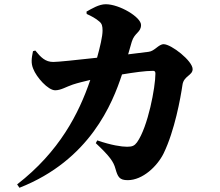

<svg xmlns="http://www.w3.org/2000/svg" viewBox="-20 -828 1040 908"><path d="M61 44 72 60C405 -71 512 -339 557 -476C611 -485 666 -493 704 -493C711 -493 715 -490 715 -480C715 -416 680 -228 628 -155C616 -139 606 -134 581 -134C555 -134 507 -141 440 -164L433 -151C500 -88 517 -63 526 -30C537 9 545 24 584 24C655 24 724 -42 754 -103C806 -210 834 -365 843 -427C849 -469 891 -471 891 -501C891 -540 790 -619 754 -619C730 -619 711 -586 683 -583L586 -571L603 -630C616 -674 647 -674 647 -710C647 -747 545 -808 480 -808C448 -808 414 -787 389 -773L390 -762C412 -752 433 -741 450 -726C462 -716 465 -705 465 -683C465 -656 453 -605 439 -555C340 -544 253 -535 232 -535C194 -535 173 -557 147 -589L136 -586C129 -552 126 -529 137 -503C152 -463 207 -401 241 -401C268 -401 294 -418 324 -428C348 -436 378 -443 407 -450C353 -291 261 -111 61 44Z"/></svg>

Font: GenKiMin2 TW H
Style: Regular
Weight: 900
Version: Version 2.100;PS 2.1;hotconv 16.6.51;makeotf.lib2.5.65220 DE